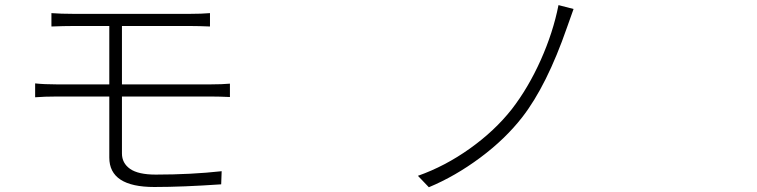

<svg xmlns="http://www.w3.org/2000/svg" viewBox="-20 -748 3040 771"><path d="M829.1 -360.4H469.7V-131.8Q469.7 -92.8 502.4 -69.8Q535.2 -46.9 605.5 -46.9Q747.1 -46.9 870.1 -60.5L868.2 -7.8Q712.9 2.9 599.6 2.9Q418.9 2.9 418.9 -115.2V-360.4H206.1Q160.2 -360.4 121.1 -357.4V-413.1Q157.2 -409.2 206.1 -409.2H418.9V-643.6H273.4Q237.3 -643.6 186.5 -641.6V-695.3Q224.6 -692.4 273.4 -692.4H744.1Q789.1 -692.4 823.2 -695.3V-641.6Q776.4 -643.6 744.1 -643.6H469.7V-409.2H828.1Q871.1 -409.2 903.3 -412.1V-358.4Q860.4 -360.4 829.1 -360.4Z M2283.2 -711.9Q2269.5 -672.9 2256.8 -637.7Q2175.8 -404.3 2077.1 -277.3Q2008.8 -189.5 1908.2 -114.7Q1807.6 -40 1702.1 3.9L1658.2 -42Q1766.6 -80.1 1866.7 -151.4Q1966.8 -222.7 2035.2 -309.6Q2101.6 -395.5 2151.4 -506.8Q2201.2 -618.2 2222.7 -727.5Z"/></svg>

Font: Bpmf Zihi Sans Light
Style: Light
Weight: 300
Foundry: But Ko
Version: Version 1.320